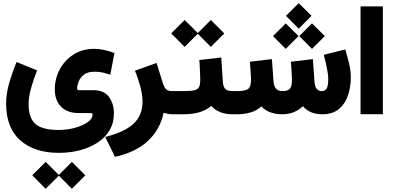

<svg xmlns="http://www.w3.org/2000/svg" viewBox="-20 -722 2482 1213"><path d="M183.6 385.3 268.6 300.8 351.6 383.3 434.1 300.8 519 385.7 434.1 470.7 351.6 387.7 268.6 470.7ZM214.4 -277.3Q193.4 -225.6 177 -167.5Q160.6 -109.4 160.6 -64.5Q160.6 22.9 203.4 60.8Q246.1 98.6 348.6 99.1Q403.8 99.1 452.9 85.7Q502 72.3 533.2 50.3Q564.5 28.3 564.5 2Q564.5 -4.9 562.3 -6.3Q560.1 -7.8 545.9 -7.8H475.6Q406.2 -7.8 366.2 -47.6Q326.2 -87.4 326.2 -157.7Q326.2 -223.6 356.7 -282Q387.2 -340.3 443.4 -377Q499.5 -413.6 577.1 -413.6Q604 -413.6 639.4 -406Q674.8 -398.4 703.1 -386.7L676.8 -250.5Q655.8 -257.3 631.8 -263.2Q607.9 -269 577.1 -269Q534.2 -269 510.3 -250.2Q486.3 -231.4 476.8 -206.5Q467.3 -181.6 467.3 -164.1Q467.3 -156.2 469.7 -154.3Q472.2 -152.3 480.5 -152.3H568.4Q637.7 -152.3 668.7 -109.4Q699.7 -66.4 699.7 -5.9Q699.7 54.2 672.4 100.6Q645 147 596.7 178.7Q548.3 210.4 485.4 227.1Q422.4 243.7 351.1 243.7Q197.3 243.7 107.9 164.3Q18.6 85 18.6 -67.9Q18.6 -129.4 38.1 -197.3Q57.6 -265.1 85 -330.1Z M1013.2 -9.3Q993.2 92.8 917.2 165.8Q841.3 238.8 706.5 269L644.5 143.1Q764.2 113.8 822.3 60.8Q880.4 7.8 880.4 -79.1Q880.4 -123 866.2 -176.3Q852.1 -229.5 832.5 -275.4L969.2 -324.2L1008.8 -197.3Q1019.5 -166 1031.5 -156.2Q1043.5 -146.5 1068.4 -146.5H1087.4V0H1073.7Q1056.6 0 1041.3 -2.7Q1025.9 -5.4 1013.2 -9.3Z M1461.9 0H1450.2Q1361.8 0 1314.9 -52.7Q1282.2 -24.9 1237.8 -12.5Q1193.4 0 1140.6 0H1067.9V-146.5H1141.6Q1187 -146.5 1209 -152.1Q1231 -157.7 1238 -173.1Q1245.1 -188.5 1245.1 -218.3Q1245.1 -248.5 1243.2 -281Q1241.2 -313.5 1239.3 -342.8L1377.9 -358.9L1387.7 -207.5Q1390.1 -172.9 1403.6 -159.7Q1417 -146.5 1451.2 -146.5H1461.9ZM1061.5 -511.2 1146.5 -595.7 1229.5 -513.2 1312 -595.7 1397 -510.7 1312 -425.8 1229.5 -508.8 1146.5 -425.8Z M1786.6 -622.1 1867.2 -702.1 1948.2 -622.1 1867.2 -541ZM1870.6 -494.1 1951.2 -574.2 2032.2 -494.1 1951.2 -413.1ZM1704.6 -494.1 1785.2 -574.2 1866.2 -494.1 1785.2 -413.1ZM2015.1 -146.5Q2030.3 -146.5 2042 -160.4Q2053.7 -174.3 2053.7 -225.6Q2053.7 -243.2 2049.3 -269.3Q2044.9 -295.4 2038.6 -323.7Q2032.2 -352.1 2025.4 -375.5L2161.1 -409.7Q2173.8 -368.2 2185.1 -322.5Q2196.3 -276.9 2196.3 -232.9Q2196.3 -174.8 2179.2 -121.6Q2162.1 -68.4 2122.8 -34.4Q2083.5 -0.5 2015.6 0Q1938 0 1893.6 -50.8Q1839.8 0 1762.7 0Q1722.2 0 1688.5 -12.2Q1654.8 -24.4 1631.3 -49.8Q1603 -23.4 1563.5 -11.7Q1523.9 0 1476.1 0H1442.4V-146.5H1477.1Q1530.3 -146.5 1548.1 -160.6Q1565.9 -174.8 1565.9 -219.2Q1565.9 -226.6 1564.7 -247.1Q1563.5 -267.6 1561.8 -291.5Q1560.1 -315.4 1558.6 -332L1697.8 -348.6L1708 -207.5Q1712.4 -146.5 1763.7 -146.5Q1798.8 -146.5 1811.8 -161.9Q1824.7 -177.2 1824.7 -219.2Q1824.7 -225.6 1823.5 -246.3Q1822.3 -267.1 1820.8 -291.3Q1819.3 -315.4 1817.9 -332L1956.5 -348.6L1966.8 -207.5Q1969.2 -175.3 1980.7 -160.9Q1992.2 -146.5 2015.1 -146.5Z M2257.8 -681.6H2398.9V-0.5H2257.8Z"/></svg>

Font: Vazir Black WOL-UI
Style: Black-WOL-UI
Weight: 900
Designer: Saber Rastikerdar
Foundry: Saber Rastikerdar
Version: Version 30.0.0